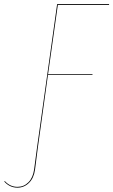

<svg xmlns="http://www.w3.org/2000/svg" viewBox="-107 -700 539 913"><path d="M411.1 -676.3H168L121.6 -347.7H333L332.5 -344.2H121.1L73.2 0L59.6 106Q54.2 146.5 31 169.4Q7.8 192.4 -23.9 192.4Q-61 192.4 -86.9 163.1L-84 161.1Q-59.1 188.5 -23.9 188.5Q6.8 188.5 28.3 166.7Q49.8 145 55.2 106L69.3 0L164.6 -680.2H412.1Z"/></svg>

Font: Fira Sans Compressed Four
Style: Italic
Weight: 100
Width: 3
Italic angle: -8°
Designer: Carrois Corporate & Edenspiekermann AG
Foundry: Carrois Corporate GbR & Edenspiekermann AG
Version: Version 4.203;PS 004.203;hotconv 1.0.88;makeotf.lib2.5.64775